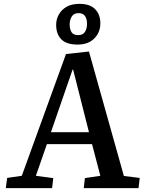

<svg xmlns="http://www.w3.org/2000/svg" viewBox="-20 -975 744 995"><path d="M441 -708 622 -63 704 -53 698 0H414L420 -52L500 -64L457 -228H223L166 -64L256 -52L250 0H10L17 -53L93 -64L322 -695ZM244 -290H441L359 -614H356ZM382 -744Q324 -744 297.5 -771.5Q271 -799 271 -846Q271 -875 285 -900Q299 -925 325.5 -940Q352 -955 392 -955Q446 -955 473 -927.5Q500 -900 500 -854Q500 -807 468.5 -775.5Q437 -744 382 -744ZM385 -793Q410 -793 420.5 -810Q431 -827 431 -852Q431 -877 420.5 -892Q410 -907 387 -907Q363 -907 352 -889.5Q341 -872 341 -848Q341 -824 350.5 -808.5Q360 -793 385 -793Z"/></svg>

Font: Literata Medium
Style: Italic
Weight: 500
Italic angle: -2°
Designer: Latin by Veronika Burian and Jose Scaglione. Greek by Irene Vlachou. Cyrillic by Vera Evstafieva
Foundry: TypeTogether
Version: Version 3.103;gftools[0.9.29]